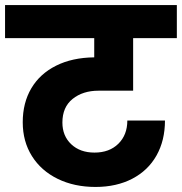

<svg xmlns="http://www.w3.org/2000/svg" viewBox="-37 -760 720 760"><path d="M353 -401Q291 -401 250.5 -368.5Q210 -336 210 -275Q210 -222 245 -189Q280 -156 337 -156Q396 -156 431.5 -191Q467 -226 467 -283H616Q616 -204 582.5 -144.5Q549 -85 486.5 -52.5Q424 -20 341 -20Q257 -20 191.5 -52Q126 -84 89.5 -142Q53 -200 53 -276Q53 -353 87 -410.5Q121 -468 185 -500Q249 -532 336 -533V-609H-17V-740H663V-609H490V-401Z"/></svg>

Font: Fz Poppins
Style: Bold
Weight: 700
Designer: Ninad Kale (Devanagari), Jonny Pinhorn (Latin)
Foundry: Indian Type Foundry
Version: Vit hóa bi Vntype.Com & FontZin.Com